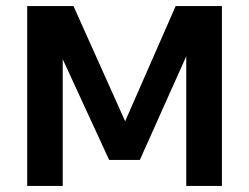

<svg xmlns="http://www.w3.org/2000/svg" viewBox="-20 -615 824 635"><path d="M70 0V-595H223L401.5 -197H386.5L561 -595H714V0H596V-482.5H620L442.5 -86H341L158.5 -482H187.5V0Z"/></svg>

Font: Encode Sans SC SemiCondensed SemiBold
Style: Regular
Weight: 600
Width: 4
Designer: Multiple Designers
Foundry: Impallari Type
Version: Version 3.002